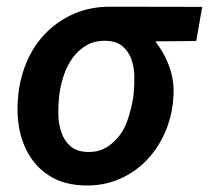

<svg xmlns="http://www.w3.org/2000/svg" viewBox="-20 -549 630 579"><path d="M571.8 -425.3 589.8 -528.3 312 -528.8Q253.9 -528.8 206.3 -508.8Q158.7 -488.8 123 -454.1Q86.9 -419.4 64.7 -371.6Q42.5 -323.7 35.6 -268.1L34.7 -257.3Q29.3 -205.6 38.8 -158Q48.3 -110.4 72.8 -73.7Q97.2 -36.6 137.5 -13.9Q177.7 8.8 234.9 10.3Q289.6 11.7 335.9 -7.3Q382.3 -26.4 417.5 -61Q451.7 -94.7 473.6 -140.9Q495.6 -187 501.5 -239.7L502.4 -251Q505.4 -281.2 500.7 -309.1Q496.1 -336.9 484.9 -362.3Q478.5 -378.4 469 -393.8Q459.5 -409.2 448.7 -424.3ZM158.2 -255.9 159.2 -266.1Q163.1 -294.9 173.1 -324Q183.1 -353 200.2 -376Q217.3 -398.9 242.2 -413.1Q267.1 -427.2 300.8 -425.8Q331.5 -424.8 349.6 -409.4Q367.7 -394 376 -371.1Q384.3 -348.1 385 -321Q385.7 -293.9 383.3 -270L382.3 -259.8Q377.4 -223.6 364.3 -185.8Q351.1 -147.9 325.2 -123.5Q310.1 -107.9 290 -98.9Q270 -89.8 244.1 -90.8Q210.9 -91.8 192.4 -108.2Q173.8 -124.5 165.5 -148.9Q156.7 -173.3 156 -201.7Q155.3 -230 158.2 -255.9Z"/></svg>

Font: Roboto Mono SemiBold
Style: Italic
Weight: 600
Italic angle: -10°
Monospace: yes
Designer: Google
Version: Version 3.000